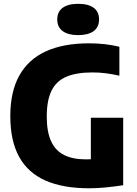

<svg xmlns="http://www.w3.org/2000/svg" viewBox="-20 -977 718 1006"><path d="M447 9.5Q309.5 9.5 217.8 -31.2Q126 -72 80 -155.8Q34 -239.5 34 -369Q34 -496.5 81.2 -581.2Q128.5 -666 220.2 -708Q312 -750 446 -750Q490 -750 529.2 -745.5Q568.5 -741 605.5 -732V-580.5Q570 -588.5 535.5 -593Q501 -597.5 464.5 -597.5Q380.5 -597.5 327.8 -575Q275 -552.5 250 -501.8Q225 -451 225 -366.5Q225 -286 248 -236.5Q271 -187 316.5 -164.5Q362 -142 429.5 -142Q453.5 -142 478.5 -144Q503.5 -146 523.5 -149L456 -92V-360H625.5V-6.5Q580.5 0.5 535 5Q489.5 9.5 447 9.5ZM389.5 -793Q337 -793 308.5 -814Q280 -835 280 -875Q280 -915.5 308.5 -936.2Q337 -957 389.5 -957Q442.5 -957 470.8 -936.2Q499 -915.5 499 -875Q499 -835 470.8 -814Q442.5 -793 389.5 -793Z"/></svg>

Font: Encode Sans SC SemiCondensed ExtraBold
Style: Regular
Weight: 800
Width: 4
Designer: Multiple Designers
Foundry: Impallari Type
Version: Version 3.002